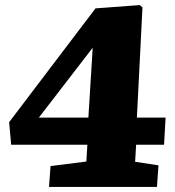

<svg xmlns="http://www.w3.org/2000/svg" viewBox="-20 -736 691 756"><path d="M519 -273H632L626 -166H516L512 -99L604 -85L598 0H173L179 -82L320 -100L324 -166H24L16 -255L356 -703L530 -716L541 -707ZM328 -273 345 -548 133 -273Z"/></svg>

Font: Literata 12pt ExtraBold
Style: Italic
Weight: 800
Italic angle: -2°
Designer: Latin by Veronika Burian and Jose Scaglione. Greek by Irene Vlachou. Cyrillic by Vera Evstafieva
Foundry: TypeTogether
Version: Version 3.002